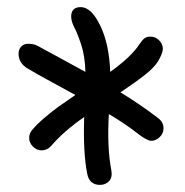

<svg xmlns="http://www.w3.org/2000/svg" viewBox="-20 -771 520 540"><path d="M97.2 -348.1Q83 -348.1 72.5 -358.9Q62 -369.6 62 -382.8Q62 -395.5 69.8 -404.8Q83.5 -421.4 105.7 -440.2Q127.9 -459 144 -470.5Q160.2 -481.9 191.9 -503.9Q179.2 -510.7 129.2 -538.1Q79.1 -565.4 58.1 -578.1Q32.2 -593.3 32.2 -620.1Q32.2 -631.8 39.6 -639.9Q46.9 -647.9 59.1 -647.9Q70.3 -647.9 77.6 -645.5Q85 -643.1 99.1 -634.8Q115.7 -625.5 156.7 -603.5Q197.8 -581.5 220.2 -568.8Q218.8 -613.8 208.5 -645Q198.2 -676.3 189.2 -693.6Q180.2 -710.9 180.2 -724.1Q180.2 -751 207 -751Q236.8 -751 262 -699Q287.1 -647 290 -568.8Q350.1 -611.8 373 -647.9Q379.9 -658.2 386.2 -663.1Q392.6 -668 402.8 -668Q417.5 -668 427.7 -657.5Q438 -647 438 -633.8Q438 -621.6 424.8 -599.1Q414.1 -581.5 388.9 -561.5Q363.8 -541.5 318.8 -511.2Q373 -478.5 425.8 -438Q439.9 -426.8 439.9 -410.2Q439.9 -395.5 429 -385.3Q418 -375 405.8 -375Q394 -375 369.1 -394Q331.1 -423.8 286.1 -450.2Q280.8 -355.5 293 -293Q296.9 -272.5 286.9 -261.7Q276.9 -251 261.2 -251Q231 -251 225.1 -283.2Q213.4 -342.8 216.8 -441.9Q158.7 -401.4 124 -360.8Q112.8 -348.1 97.2 -348.1Z"/></svg>

Font: Shantell Sans Irregular
Style: Regular
Weight: 300
Designer: Stephen Nixon, Anya Danilova, Shantell Martin
Foundry: Arrow Type
Version: Version 1.006;[9816181b4]